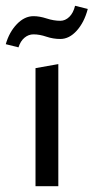

<svg xmlns="http://www.w3.org/2000/svg" viewBox="-31 -645 324 665"><path d="M92 0V-409L171 -423V0ZM33 -481 -11 -492Q1 -534 27.5 -561.5Q54 -589 85 -589Q106 -589 130.5 -581Q155 -573 178 -573Q195 -573 209 -586.5Q223 -600 229 -625L273 -614Q261 -568 235 -539Q209 -510 178 -510Q153 -510 129.5 -518Q106 -526 85 -526Q68 -526 54 -514.5Q40 -503 33 -481Z"/></svg>

Font: Ysabeau Office Medium
Style: Regular
Weight: 500
Designer: Christian Thalmann (Catharsis Fonts)
Version: Version 2.001;gftools[0.9.30]; featfreeze: tnum,lnum,ss02